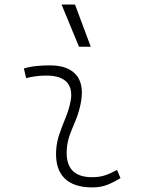

<svg xmlns="http://www.w3.org/2000/svg" viewBox="-20 -815 626 845"><path d="M495.1 -66.9 510.3 -31.2Q483.4 -14.2 453.9 -2.2Q424.3 9.8 385.7 9.8Q303.2 9.8 262.7 -31.7Q226.6 -68.8 226.6 -136.7Q226.6 -144.5 227.1 -153.3Q229.5 -189.9 241.2 -224.4Q252.9 -258.8 266.6 -291.5Q280.3 -324.2 287.6 -355Q293.5 -378.4 293.5 -397.5Q293.5 -429.7 276.9 -450.2Q249.5 -482.4 184.6 -482.4Q138.2 -482.4 95.2 -471.2L85 -513.7Q113.8 -522 142.6 -524.7Q171.4 -527.3 200.2 -527.3Q283.2 -527.3 318.8 -481Q340.3 -452.1 340.3 -407.2Q340.3 -379.4 332 -345.2Q323.7 -310.5 311 -280.8Q297.9 -250.5 287.1 -221.2Q276.4 -191.9 273.9 -157.7Q273.4 -149.9 273.4 -142.1Q273.4 -35.2 385.3 -35.2Q416 -35.2 439.5 -42.5Q462.9 -49.8 495.1 -66.9ZM327.6 -609.4 251 -794.9H310.1L379.4 -609.4Z"/></svg>

Font: CaskaydiaCove NFP ExtraLight
Style: Italic
Weight: 200
Italic angle: -10°
Designer: Aaron Bell
Foundry: Saja Typeworks
Version: Version 2111.001; VTT 6.35;Nerd Fonts 3.1.1